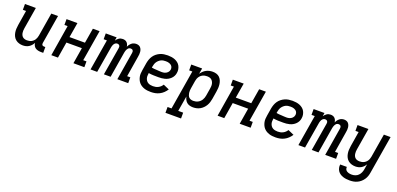

<svg xmlns="http://www.w3.org/2000/svg" viewBox="9 -1464 5382 2604"><g transform="rotate(20 2700.0 -162.5)"><path d="M226 8Q198 8 171 0Q144 -8 123 -25Q102 -42 89.5 -66Q77 -90 72 -117.5Q67 -145 68 -173.5Q69 -202 74 -231L109 -446H63V-530H220L168 -217Q165 -200 164.5 -183Q164 -166 166.5 -150Q169 -134 176 -119.5Q183 -105 195 -95Q207 -85 223 -80.5Q239 -76 256 -76Q272 -76 287.5 -79Q303 -82 317.5 -89Q332 -96 344.5 -107.5Q357 -119 365.5 -132.5Q374 -146 379 -161.5Q384 -177 387 -192L443 -530H540L471 -116Q470 -108 471 -100Q472 -92 476.5 -86.5Q481 -81 488.5 -78.5Q496 -76 504 -76H522V8H490Q469 8 447.5 3.5Q426 -1 409.5 -12Q393 -23 383 -41.5Q373 -60 372 -81Q361 -61 345.5 -43.5Q330 -26 310.5 -14Q291 -2 269 3Q247 8 226 8Z M636 0 709 -446H663V-530H820L784 -315H1007L1043 -530H1140L1066 -84H1113V0H955L993 -231H770L732 0Z M1202 0 1276 -446H1229V-530H1386L1378 -481Q1386 -493 1396.5 -504Q1407 -515 1419.5 -523Q1432 -531 1446 -534.5Q1460 -538 1474 -538Q1474 -538 1474 -538Q1474 -538 1474 -538Q1492 -538 1507.5 -532.5Q1523 -527 1534 -515.5Q1545 -504 1551 -489Q1557 -474 1559 -457Q1566 -474 1577 -489Q1588 -504 1602 -515.5Q1616 -527 1633.5 -532.5Q1651 -538 1668 -538Q1668 -538 1668 -538Q1668 -538 1668 -538Q1685 -538 1701 -532.5Q1717 -527 1728 -515Q1739 -503 1745 -487.5Q1751 -472 1753 -455Q1755 -438 1753.5 -420.5Q1752 -403 1749 -386L1700 -84H1746V0H1589L1655 -402Q1657 -412 1656 -421.5Q1655 -431 1650 -439Q1645 -447 1636 -450.5Q1627 -454 1617 -454Q1608 -454 1598.5 -450Q1589 -446 1582.5 -439Q1576 -432 1571 -423.5Q1566 -415 1562.5 -406Q1559 -397 1557 -388Q1555 -379 1553 -370L1492 0H1395L1462 -402Q1464 -412 1463 -421.5Q1462 -431 1456.5 -439Q1451 -447 1442 -450.5Q1433 -454 1423 -454Q1414 -454 1405 -450Q1396 -446 1389 -439Q1382 -432 1377 -423.5Q1372 -415 1369 -406Q1366 -397 1363.5 -388Q1361 -379 1360 -370L1298 0Z M2074 8Q2050 8 2026 5.5Q2002 3 1979.5 -4.5Q1957 -12 1937.5 -24Q1918 -36 1903 -53Q1888 -70 1878.5 -91Q1869 -112 1864 -135Q1859 -158 1860.5 -182.5Q1862 -207 1866 -231L1884 -341Q1889 -368 1898.5 -395Q1908 -422 1924.5 -446Q1941 -470 1964.5 -488.5Q1988 -507 2014.5 -518.5Q2041 -530 2069 -534Q2097 -538 2124 -538Q2151 -538 2177.5 -534Q2204 -530 2227.5 -520.5Q2251 -511 2271 -495Q2291 -479 2303 -456.5Q2315 -434 2319.5 -407.5Q2324 -381 2319 -355Q2316 -332 2305 -310.5Q2294 -289 2276.5 -272Q2259 -255 2238 -243.5Q2217 -232 2194 -226Q2171 -220 2148.5 -218Q2126 -216 2103 -216Q2068 -216 2032 -217Q1996 -218 1961 -224L1960 -217Q1957 -199 1957 -180Q1957 -161 1962.5 -144.5Q1968 -128 1978.5 -114Q1989 -100 2004 -91.5Q2019 -83 2037 -79.5Q2055 -76 2074 -76Q2093 -76 2111.5 -79.5Q2130 -83 2148 -92Q2166 -101 2181 -115Q2196 -129 2206 -146L2292 -108Q2274 -80 2250 -57Q2226 -34 2196.5 -19Q2167 -4 2136 2Q2105 8 2074 8ZM2118 -297Q2129 -297 2140.5 -298Q2152 -299 2163 -302.5Q2174 -306 2184.5 -312Q2195 -318 2203.5 -326.5Q2212 -335 2217.5 -345.5Q2223 -356 2225 -368Q2227 -381 2224.5 -394Q2222 -407 2215 -417.5Q2208 -428 2197.5 -435Q2187 -442 2175 -446.5Q2163 -451 2150 -452.5Q2137 -454 2124 -454Q2107 -454 2089.5 -451.5Q2072 -449 2056 -441Q2040 -433 2026 -420.5Q2012 -408 2002 -393Q1992 -378 1986.5 -361Q1981 -344 1978 -327L1975 -308Q1993 -304 2010.5 -303Q2028 -302 2046 -301Q2064 -300 2082 -298.5Q2100 -297 2118 -297Z M2358 205V121H2415L2509 -446H2463V-530H2620L2606 -448Q2620 -469 2638.5 -487Q2657 -505 2679 -516.5Q2701 -528 2724.5 -533Q2748 -538 2772 -538Q2800 -538 2826 -530Q2852 -522 2870.5 -504Q2889 -486 2899.5 -461Q2910 -436 2913.5 -409.5Q2917 -383 2915.5 -355Q2914 -327 2909 -299L2891 -189Q2887 -164 2879 -139Q2871 -114 2857.5 -91Q2844 -68 2824.5 -48.5Q2805 -29 2781.5 -16Q2758 -3 2732.5 2.5Q2707 8 2682 8Q2657 8 2633.5 1.5Q2610 -5 2592.5 -20Q2575 -35 2564.5 -56Q2554 -77 2549 -100L2512 121H2583V205ZM2657 -76Q2674 -76 2690.5 -79.5Q2707 -83 2722.5 -91Q2738 -99 2751.5 -111.5Q2765 -124 2774 -139Q2783 -154 2788.5 -170Q2794 -186 2797 -203L2815 -313Q2818 -330 2818.5 -347.5Q2819 -365 2815.5 -381Q2812 -397 2804 -411.5Q2796 -426 2783.5 -436Q2771 -446 2754.5 -450Q2738 -454 2720 -454Q2704 -454 2688.5 -451Q2673 -448 2658.5 -441Q2644 -434 2631.5 -423Q2619 -412 2610 -398Q2601 -384 2596 -369Q2591 -354 2588 -338L2570 -228Q2567 -210 2566 -192.5Q2565 -175 2567.5 -158Q2570 -141 2576 -125Q2582 -109 2594 -97.5Q2606 -86 2622.5 -81Q2639 -76 2657 -76Z M3036 0 3109 -446H3063V-530H3220L3184 -315H3407L3443 -530H3540L3466 -84H3513V0H3355L3393 -231H3170L3132 0Z M3874 8Q3850 8 3826 5.5Q3802 3 3779.5 -4.5Q3757 -12 3737.5 -24Q3718 -36 3703 -53Q3688 -70 3678.5 -91Q3669 -112 3664 -135Q3659 -158 3660.5 -182.5Q3662 -207 3666 -231L3684 -341Q3689 -368 3698.5 -395Q3708 -422 3724.5 -446Q3741 -470 3764.5 -488.5Q3788 -507 3814.5 -518.5Q3841 -530 3869 -534Q3897 -538 3924 -538Q3951 -538 3977.5 -534Q4004 -530 4027.5 -520.5Q4051 -511 4071 -495Q4091 -479 4103 -456.5Q4115 -434 4119.5 -407.5Q4124 -381 4119 -355Q4116 -332 4105 -310.5Q4094 -289 4076.5 -272Q4059 -255 4038 -243.5Q4017 -232 3994 -226Q3971 -220 3948.5 -218Q3926 -216 3903 -216Q3868 -216 3832 -217Q3796 -218 3761 -224L3760 -217Q3757 -199 3757 -180Q3757 -161 3762.5 -144.5Q3768 -128 3778.5 -114Q3789 -100 3804 -91.5Q3819 -83 3837 -79.5Q3855 -76 3874 -76Q3893 -76 3911.5 -79.5Q3930 -83 3948 -92Q3966 -101 3981 -115Q3996 -129 4006 -146L4092 -108Q4074 -80 4050 -57Q4026 -34 3996.5 -19Q3967 -4 3936 2Q3905 8 3874 8ZM3918 -297Q3929 -297 3940.5 -298Q3952 -299 3963 -302.5Q3974 -306 3984.5 -312Q3995 -318 4003.5 -326.5Q4012 -335 4017.5 -345.5Q4023 -356 4025 -368Q4027 -381 4024.5 -394Q4022 -407 4015 -417.5Q4008 -428 3997.5 -435Q3987 -442 3975 -446.5Q3963 -451 3950 -452.5Q3937 -454 3924 -454Q3907 -454 3889.5 -451.5Q3872 -449 3856 -441Q3840 -433 3826 -420.5Q3812 -408 3802 -393Q3792 -378 3786.5 -361Q3781 -344 3778 -327L3775 -308Q3793 -304 3810.5 -303Q3828 -302 3846 -301Q3864 -300 3882 -298.5Q3900 -297 3918 -297Z M4202 0 4276 -446H4229V-530H4386L4378 -481Q4386 -493 4396.5 -504Q4407 -515 4419.5 -523Q4432 -531 4446 -534.5Q4460 -538 4474 -538Q4474 -538 4474 -538Q4474 -538 4474 -538Q4492 -538 4507.5 -532.5Q4523 -527 4534 -515.5Q4545 -504 4551 -489Q4557 -474 4559 -457Q4566 -474 4577 -489Q4588 -504 4602 -515.5Q4616 -527 4633.5 -532.5Q4651 -538 4668 -538Q4668 -538 4668 -538Q4668 -538 4668 -538Q4685 -538 4701 -532.5Q4717 -527 4728 -515Q4739 -503 4745 -487.5Q4751 -472 4753 -455Q4755 -438 4753.5 -420.5Q4752 -403 4749 -386L4700 -84H4746V0H4589L4655 -402Q4657 -412 4656 -421.5Q4655 -431 4650 -439Q4645 -447 4636 -450.5Q4627 -454 4617 -454Q4608 -454 4598.5 -450Q4589 -446 4582.5 -439Q4576 -432 4571 -423.5Q4566 -415 4562.5 -406Q4559 -397 4557 -388Q4555 -379 4553 -370L4492 0H4395L4462 -402Q4464 -412 4463 -421.5Q4462 -431 4456.5 -439Q4451 -447 4442 -450.5Q4433 -454 4423 -454Q4414 -454 4405 -450Q4396 -446 4389 -439Q4382 -432 4377 -423.5Q4372 -415 4369 -406Q4366 -397 4363.5 -388Q4361 -379 4360 -370L4298 0Z M5018 213Q4993 213 4968 210Q4943 207 4920.5 199.5Q4898 192 4878 178.5Q4858 165 4845 145.5Q4832 126 4826.5 101.5Q4821 77 4825 53H4920Q4919 65 4922 77Q4925 89 4932 98Q4939 107 4949 113Q4959 119 4970 122.5Q4981 126 4993.5 127.5Q5006 129 5018 129Q5043 129 5068 120.5Q5093 112 5111.5 93.5Q5130 75 5140.5 51Q5151 27 5155 2L5167 -74Q5156 -55 5141 -39Q5126 -23 5107 -12Q5088 -1 5067 3.5Q5046 8 5026 8Q4998 8 4971 0Q4944 -8 4923 -25Q4902 -42 4889.5 -66Q4877 -90 4872 -117.5Q4867 -145 4868 -173.5Q4869 -202 4874 -231L4909 -446H4863V-530H5020L4968 -217Q4965 -200 4964.5 -183Q4964 -166 4966.5 -150Q4969 -134 4976 -119.5Q4983 -105 4995 -95Q5007 -85 5023 -80.5Q5039 -76 5056 -76Q5072 -76 5087.5 -79Q5103 -82 5117.5 -89Q5132 -96 5144.5 -107.5Q5157 -119 5165.5 -132.5Q5174 -146 5179 -161.5Q5184 -177 5187 -192L5243 -530H5340L5249 16Q5245 43 5236 69Q5227 95 5211 118.5Q5195 142 5173 161Q5151 180 5125 192Q5099 204 5072 208.5Q5045 213 5018 213Z"/></g></svg>

Font: Iosevka Slab Medium Extended
Style: Italic
Weight: 500
Width: 7
Italic angle: -9°
Monospace: yes
Designer: Belleve Invis
Foundry: Belleve Invis
Version: Version 11.1.0; ttfautohint (v1.8.3)